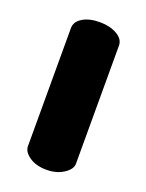

<svg xmlns="http://www.w3.org/2000/svg" viewBox="-100 -529 443 582"><g transform="rotate(20 122.0 -238.0)"><path d="M122 -476Q154 -476 177 -463Q200 -450 200 -429V-48Q200 -30 177 -15Q154 0 122 0Q88 0 66.5 -15Q45 -30 45 -48V-429Q45 -450 66.5 -463Q88 -476 122 -476Z"/></g></svg>

Font: AkaAcidDosis
Style: ExtraBold
Weight: 800
Designer: Edgar Tolentino, Pablo Impallari, Igino Marini, Aka-Acid
Foundry: Edgar Tolentino, Pablo Impallari, Igino Marini, Aka-Acid
Version: Version 1.007